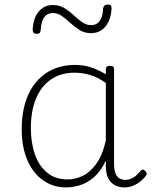

<svg xmlns="http://www.w3.org/2000/svg" viewBox="-20 -803 663 840"><path d="M269 17Q214 17 170 -13Q126 -43 100.5 -100.5Q75 -158 75 -239Q75 -288 84.5 -330.5Q94 -373 113 -407.5Q132 -442 160.5 -467Q189 -492 226 -505.5Q263 -519 309 -519Q344 -519 376 -509Q408 -499 443 -478V-500Q443 -508 447.5 -511.5Q452 -515 461 -515Q471 -515 475 -511.5Q479 -508 479 -500V-88Q479 -64 484 -48Q489 -32 500.5 -24Q512 -16 529 -16Q540 -16 551 -20Q562 -24 573 -33Q584 -42 595 -55Q600 -61 605 -61Q610 -61 615 -55Q620 -51 621.5 -46Q623 -41 619 -35Q608 -20 592.5 -8Q577 4 559.5 10.5Q542 17 525 17Q506 17 491 11Q476 5 465 -6.5Q454 -18 448.5 -35.5Q443 -53 443 -76Q443 -82 443 -88.5Q443 -95 443 -100Q420 -52 389.5 -26.5Q359 -1 327.5 8Q296 17 269 17ZM115 -243Q115 -178 133 -127Q151 -76 187 -47Q223 -18 276 -18Q309 -18 341.5 -33.5Q374 -49 401 -86Q428 -123 443 -188V-440Q406 -466 372.5 -475.5Q339 -485 305 -485Q270 -485 240.5 -474.5Q211 -464 188 -444Q165 -424 148.5 -394.5Q132 -365 123.5 -327Q115 -289 115 -243ZM140 -655Q123 -655 123 -673Q125 -723 149 -752Q173 -781 210 -781Q240 -781 262 -767.5Q284 -754 302 -737Q320 -720 338.5 -706.5Q357 -693 379 -693Q403 -693 416.5 -711.5Q430 -730 431 -766Q434 -783 450 -783Q461 -783 464.5 -779.5Q468 -776 468 -765Q465 -715 441 -686.5Q417 -658 378 -658Q350 -658 328.5 -671.5Q307 -685 288.5 -702Q270 -719 251.5 -732.5Q233 -746 210 -746Q187 -746 173.5 -727.5Q160 -709 158 -671Q157 -662 153.5 -658.5Q150 -655 140 -655Z"/></svg>

Font: Playwrite US Modern Thin
Style: Regular
Weight: 250
Designer: Veronika Burian, José Scaglione
Foundry: TypeTogether
Version: Version 1.003